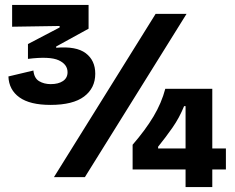

<svg xmlns="http://www.w3.org/2000/svg" viewBox="-20 -716 949 776"><path d="M184 -292Q101 -292 58.5 -322.5Q16 -353 14 -407L115 -431Q118 -400 138 -388Q158 -376 185 -376Q216 -376 234.5 -388.5Q253 -401 253 -424Q253 -456 217 -472.5Q181 -489 93 -478V-538L221 -605V-611L29 -608V-696H338V-600L207 -528V-523Q288 -530 326.5 -501Q365 -472 365 -418Q365 -360 320 -326Q275 -292 184 -292ZM198 0 609 -660H734L323 0ZM516 -31V-131Q568 -191 600.5 -245.5Q633 -300 648 -357H838V-116H893V-31H838V40H730V-31ZM619 -116H730V-287H724Q705 -240 677 -200Q649 -160 619 -123Z"/></svg>

Font: Bricolage Grotesque 48pt SemiBold
Style: Regular
Weight: 600
Designer: Mathieu Triay
Foundry: Atelier Triay
Version: Version 1.000; ttfautohint (v1.8.4.7-5d5b);gftools[0.9.32]